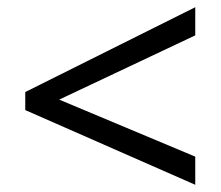

<svg xmlns="http://www.w3.org/2000/svg" viewBox="-20 -628 612 532"><path d="M521 -116 50 -323V-373L521 -608V-530L144 -352L521 -194Z"/></svg>

Font: Noto Sans Tai Viet
Style: Regular
Weight: 400
Designer: Monotype Design Team
Foundry: Monotype Imaging Inc.
Version: Version 2.003; ttfautohint (v1.8.4.7-5d5b)